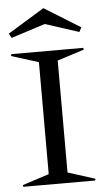

<svg xmlns="http://www.w3.org/2000/svg" viewBox="-56 -829 462 865"><g transform="rotate(-5 175.5 -397.0)"><path d="M12.2 -7.8 132.8 -46.9V-553.2L9.8 -591.8L12.2 -600.1H336.9L338.9 -591.8L217.8 -553.2V-46.9L340.8 -7.8L338.9 0H14.2ZM8.8 -692.9 173.8 -793.9 336.9 -692.9 326.2 -672.9 173.8 -722.2 20 -672.9Z"/></g></svg>

Font: Halibut
Style: Regular
Weight: 400
Designer: Matteo Maggi
Foundry: Collletttivo
Version: Version 3.080 | FøM Fix